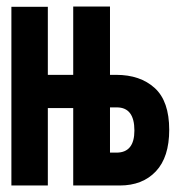

<svg xmlns="http://www.w3.org/2000/svg" viewBox="-20 -570 540 590"><path d="M318 -240H339Q393 -240 393 -169Q393 -101 338 -101H318ZM127 0V-238H205V0H348Q418 0 459 -43.5Q500 -87 500 -171Q500 -259 455.5 -299.5Q411 -340 337 -340H318V-550H205V-340H127V-549H15V0Z"/></svg>

Font: Noto Sans Mono UI Condensed ExtraBold
Style: Regular
Weight: 800
Width: 3
Designer: Monotype Design team
Foundry: Monotype Imaging Inc.
Version: 1.000